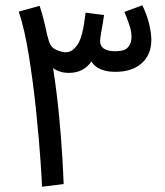

<svg xmlns="http://www.w3.org/2000/svg" viewBox="-20 -703 623 727"><path d="M221 -6Q220 -38 216 -107.5Q212 -177 203.5 -266Q195 -355 181 -445Q206 -427 241 -427Q296 -427 326 -470Q351 -431 417 -431Q480 -431 516.5 -463.5Q553 -496 553 -552Q553 -575 545.5 -609Q538 -643 519 -683L451 -658Q459 -639 468.5 -612.5Q478 -586 478 -563Q478 -540 465 -524.5Q452 -509 417 -509Q359 -509 359 -548Q359 -558 364.5 -588Q370 -618 374 -646L304 -655Q294 -564 274 -534.5Q254 -505 229 -505Q215 -505 193.5 -514Q172 -523 165 -548L158 -573Q145 -636 130 -681L51 -659Q73 -594 89.5 -491Q106 -388 117 -280.5Q128 -173 133.5 -93Q139 -13 139 4Z"/></svg>

Font: Noto Sans Arabic
Style: Regular
Weight: 400
Designer: Nadine Chahine - Monotype Design Team
Foundry: Monotype Imaging Inc.
Version: Version 1.902